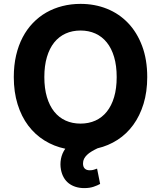

<svg xmlns="http://www.w3.org/2000/svg" viewBox="-20 -757 822 980"><path d="M50.4 -363.6Q50.4 -423.3 62.1 -474.1Q73.9 -524.9 95.5 -566.2Q117.2 -607.6 147.9 -639.6Q178.6 -671.5 216.4 -693.2Q254.3 -714.8 298.5 -726Q342.7 -737.2 391 -737.2Q463.4 -737.2 525.6 -712.4Q587.7 -687.5 633.5 -639.7Q679.3 -592 705.4 -522.4Q731.5 -452.8 731.5 -363.6Q731.5 -288.4 712.7 -227.1Q693.9 -165.8 660.3 -119.7Q626.8 -73.5 580.1 -43.3Q533.4 -13.1 477.6 0Q461.3 7.8 447.6 16Q433.9 24.1 424.2 33.6Q414.4 43 409.1 53.4Q403.8 63.9 403.8 76.7Q403.4 93.8 412.3 103Q421.2 112.2 438.2 112.2Q450.3 112.2 459.3 109.2Q468.4 106.2 475.5 103.7L491.1 181.8Q478 189.3 457.7 196.2Q437.5 203.1 410.2 203.1Q386.7 203.1 366.7 196.9Q346.6 190.7 331.1 178.8Q315.7 166.9 305.6 149.3Q295.5 131.7 291.2 109.4Q285.9 81.7 291.2 53.6Q296.5 25.6 313.2 2.1Q255.3 -9.9 207 -40Q158.7 -70 123.9 -116.3Q89.1 -162.6 69.8 -225Q50.4 -287.3 50.4 -363.6ZM206.3 -363.6Q206.3 -305.8 219.5 -261.5Q232.6 -217.3 256.7 -187.1Q280.9 -157 315 -141.5Q349.1 -126.1 391 -126.1Q432.9 -126.1 467 -141.5Q501.1 -157 525.2 -187.1Q549.4 -217.3 562.5 -261.5Q575.6 -305.8 575.6 -363.6Q575.6 -421.5 562.5 -465.9Q549.4 -510.3 525.2 -540.3Q501.1 -570.3 467 -585.8Q432.9 -601.2 391 -601.2Q349.1 -601.2 315 -585.8Q280.9 -570.3 256.7 -540.3Q232.6 -510.3 219.5 -465.9Q206.3 -421.5 206.3 -363.6Z"/></svg>

Font: Cannonade
Style: Bold
Weight: 700
Designer: Rasmus Andersson
Foundry: rsms
Version: Version 3.012;git-f93a4a705